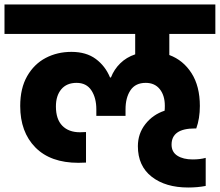

<svg xmlns="http://www.w3.org/2000/svg" viewBox="-37 -760 979 855"><path d="M717 -609V-515Q779 -492 816 -434Q853 -376 853 -288Q853 -232 837 -188H831Q727 -188 727 -116Q727 -83 753 -66.5Q779 -50 821 -50Q854 -50 879 -57V68Q843 75 801 75Q700 75 638.5 27Q577 -21 577 -109Q577 -165 610.5 -207.5Q644 -250 696 -267Q697 -274 697 -289Q697 -335 674.5 -363Q652 -391 612 -391Q566 -391 544 -358Q522 -325 522 -273V-244H392V-273Q392 -324 370 -357.5Q348 -391 304 -391Q260 -391 236 -362.5Q212 -334 212 -286Q212 -229 240.5 -200Q269 -171 319 -171Q336 -171 346 -172V-36Q332 -35 312 -35Q188 -35 120.5 -103.5Q53 -172 53 -288Q53 -367 84 -421Q115 -475 166.5 -502Q218 -529 281 -529Q347 -529 389.5 -497.5Q432 -466 453 -415H457Q471 -451 498.5 -478Q526 -505 565 -518V-609H-17V-740H922V-609Z"/></svg>

Font: Fz Poppins
Style: Bold
Weight: 700
Designer: Ninad Kale (Devanagari), Jonny Pinhorn (Latin)
Foundry: Indian Type Foundry
Version: Vit hóa bi Vntype.Com & FontZin.Com